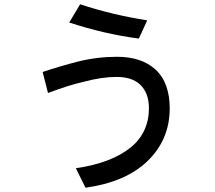

<svg xmlns="http://www.w3.org/2000/svg" viewBox="-20 -742 1002 896"><path d="M354 -722Q502 -673 667 -647L628 -562Q467 -583 303 -637Q341 -701 354 -722ZM590 -54Q632 -88 653.5 -134.5Q675 -181 675 -236Q675 -309 633 -348Q595 -383 525 -383Q453 -383 370 -360Q305 -346 204 -308L179 -406Q255 -432 345 -455Q434 -477 526 -477Q640 -477 705 -418Q772 -357 772 -236Q772 -89 666 12Q565 108 379 134L334 43Q500 19 590 -54Z"/></svg>

Font: Gmarket Sans TTF Medium
Style: Regular
Weight: 500
Designer: Creative Director : Sungho Lee; Art Director : Kiwoong Choi; Project Manager : Sori Yang, Jongwook Yoon; Font Designer :
Foundry: Sandoll Inc.
Version: Version 1.000;hotconv 1.0.109;makeotfexe 2.5.65596